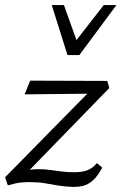

<svg xmlns="http://www.w3.org/2000/svg" viewBox="-20 -726 479 757"><path d="M270 11Q236 10 209.5 5.5Q183 1 157 -3.5Q131 -8 97 -8Q61 -8 39.5 -2.5Q18 3 11 5L0 -27L358 -391L372 -357L77 -354L99 -408L403 -407L411 -379L57 -15L19 -31Q39 -40 67.5 -49.5Q96 -59 132 -59Q156 -59 178 -56Q200 -53 222 -50Q244 -47 267 -47Q300 -46 322.5 -54Q345 -62 362 -83L383 -65Q365 -31 346 -14.5Q327 2 308.5 6.5Q290 11 270 11ZM246 -509 266 -548 389 -706H439L293 -509ZM246 -509 184 -706H232L288 -550L293 -509Z"/></svg>

Font: Ysabeau Office
Style: Italic
Weight: 400
Italic angle: -12°
Designer: Christian Thalmann (Catharsis Fonts)
Version: Version 2.001;gftools[0.9.30]; featfreeze: tnum,lnum,ss02